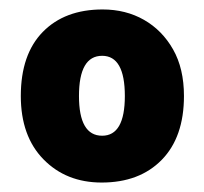

<svg xmlns="http://www.w3.org/2000/svg" viewBox="-20 -742 432 406"><path d="M369 -539Q369 -452 322 -404Q275 -356 195 -356Q120 -356 72 -405Q24 -454 24 -539Q24 -627 70.5 -674.5Q117 -722 197 -722Q246 -722 284.5 -700Q323 -678 346 -637.5Q369 -597 369 -539ZM147 -539Q147 -455 196 -455Q244 -455 244 -539Q244 -624 196 -624Q147 -624 147 -539Z"/></svg>

Font: Noto Sans Cherokee Black
Style: Regular
Weight: 900
Designer: Monotype Design Team
Foundry: Monotype Imaging Inc.
Version: Version 2.001; ttfautohint (v1.8.4.7-5d5b)